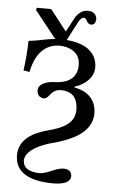

<svg xmlns="http://www.w3.org/2000/svg" viewBox="-55 -616 515 852"><g transform="rotate(5 203.0 -190.0)"><path d="M40 -290Q49.8 -358.9 50.8 -421.9Q83.5 -425.8 118.7 -433.6Q148.4 -439.5 168 -440.9L71.8 -562L74.2 -571.8H133.8L140.1 -569.8L211.9 -478L245.1 -540Q267.1 -577.6 299.8 -578.1Q335 -578.1 341.3 -549.8Q341.8 -545.9 341.8 -543Q339.8 -519 320.8 -518.1Q306.2 -519.5 299.8 -535.2Q294.4 -545.4 286.1 -545.9Q273.4 -544.4 263.2 -524.9L219.2 -440.9Q315.4 -433.1 345.2 -377Q355.5 -356.4 356 -332Q356.4 -284.2 306.6 -252.9Q289.6 -242.7 272 -237.8V-233.9Q338.9 -222.2 361.3 -171.9Q369.6 -151.9 370.1 -127.9Q370.1 -46.4 263.7 -2.4Q228 12.2 181.2 23.9Q81.1 55.7 76.2 106.9Q77.6 157.7 151.9 158.2Q169.9 158.2 212.4 139.6Q237.8 128.9 255.9 128.9Q285.2 128.9 291 151.9Q292 155.8 292 159.2Q290.5 197.8 213.9 198.2Q44.9 196.8 43.9 87.9Q43.9 6.3 151.4 -28.3Q164.6 -32.2 178.2 -36.1Q267.6 -59.1 284.2 -106Q288.6 -119.6 289.1 -133.8Q289.1 -207 230 -215.8Q220.2 -217.3 210 -216.8Q185.1 -216.8 166 -191.9Q152.8 -174.3 142.1 -173.8Q111.3 -175.8 109.9 -207Q109.9 -235.4 153.3 -246.6Q166.5 -249.5 178.2 -250Q280.8 -252 282.2 -334Q282.2 -391.6 223.1 -408.7Q207 -413.1 190.9 -413.1Q93.3 -411.6 66.9 -285.2Z"/></g></svg>

Font: Linux Libertine Display O
Style: Regular
Weight: 400
Designer: Philipp H. Poll
Foundry: Philipp H. Poll
Version: Version 5.0.9